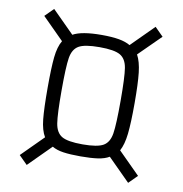

<svg xmlns="http://www.w3.org/2000/svg" viewBox="-79 -769 810 852"><g transform="rotate(10 325.5 -343.5)"><path d="M59 -30 156 -127Q139 -155 134 -204Q129 -253 129 -345Q129 -435 134 -483.5Q139 -532 156 -560L59 -657L97 -695L196 -596Q235 -618 325 -618Q372 -618 403 -612.5Q434 -607 454 -595L554 -695L592 -657L494 -560Q510 -531 515.5 -482Q521 -433 521 -345Q521 -256 515.5 -206.5Q510 -157 494 -128L592 -30L554 8L454 -92Q434 -80 403 -75.5Q372 -71 325 -71Q278 -71 247.5 -75.5Q217 -80 197 -92L97 8ZM458 -345Q458 -451 451.5 -491.5Q445 -532 418.5 -547.5Q392 -563 325 -563Q258 -563 231.5 -547.5Q205 -532 198.5 -491.5Q192 -451 192 -345Q192 -238 198.5 -197Q205 -156 231.5 -140.5Q258 -125 325 -125Q392 -125 418.5 -140.5Q445 -156 451.5 -197Q458 -238 458 -345Z"/></g></svg>

Font: Saira Semi Condensed Light
Style: Regular
Weight: 300
Width: 4
Designer: Hector Gatti with collaboration of the Omnibus-Type team
Foundry: Omnibus-Type
Version: Version 1.001; ttfautohint (v1.8)